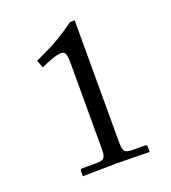

<svg xmlns="http://www.w3.org/2000/svg" viewBox="-111 -661 662 745"><g transform="rotate(-20 219.5 -288.5)"><path d="M187.5 -477.1Q174.8 -477.1 148.4 -467.8Q122.1 -458.5 103 -448.7L91.3 -480.5Q152.8 -508.8 187.3 -528.8Q221.7 -548.8 262.7 -578.1H281.7V-75.2Q281.7 -47.4 288.6 -38.1Q295.4 -28.8 319.8 -28.8H372.1Q380.4 -28.8 380.4 -20.5V1L243.2 -1L104.5 1V-21Q105.5 -28.8 112.3 -28.8H171.9Q185.5 -28.8 193.6 -31.5Q201.7 -34.2 205.1 -41.5Q208.5 -48.8 209.2 -55.2Q210 -61.5 210 -75.2V-418.9Q210 -435.5 209.5 -443.1Q209 -450.7 207 -460.2Q205.1 -469.7 200.4 -473.4Q195.8 -477.1 187.5 -477.1Z"/></g></svg>

Font: Libertinage
Style: b
Weight: 400
Designer: OSP
Foundry: OSP
Version: Version 1.0; 2008; OFL relea